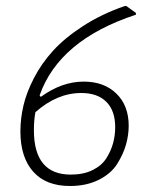

<svg xmlns="http://www.w3.org/2000/svg" viewBox="-20 -613 502 640"><path d="M401 -593 433 -570V-564Q177 -480 112 -295L116 -290Q186 -341 259 -341Q327 -341 368 -301Q409 -261 409 -194Q409 -163 400 -131Q391 -99 370.5 -66.5Q350 -34 309 -13.5Q268 7 213 7Q133 7 90.5 -41Q48 -89 48 -175Q48 -217 58 -260.5Q68 -304 93 -352.5Q118 -401 156.5 -443.5Q195 -486 256.5 -526Q318 -566 396 -593ZM93 -179Q93 -31 216 -31Q258 -31 288.5 -46Q319 -61 334.5 -85.5Q350 -110 357 -136Q364 -162 364 -189Q364 -244 334.5 -273.5Q305 -303 251 -303Q170 -303 98 -239Q93 -213 93 -179Z"/></svg>

Font: Alegreya Sans SC Light
Style: Italic
Weight: 300
Italic angle: -7°
Designer: Juan Pablo del Peral
Foundry: Huerta Tipografica
Version: Version 2.007